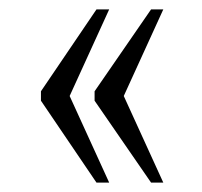

<svg xmlns="http://www.w3.org/2000/svg" viewBox="-20 -474 429 408"><path d="M301 -86 181 -260V-280L301 -454H327L243 -270L327 -86ZM185 -86 67 -260V-280L185 -454H212L128 -270L212 -86Z"/></svg>

Font: Noto Serif Ethiopic ExtraCondensed Light
Style: Regular
Weight: 300
Width: 2
Designer: Monotype Design Team
Foundry: Monotype Imaging Inc.
Version: Version 2.102; ttfautohint (v1.8.4.7-5d5b)